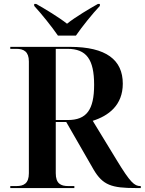

<svg xmlns="http://www.w3.org/2000/svg" viewBox="-20 -951 732 971"><path d="M273 -771H364C395 -816 447 -881 485 -921V-931H475C434 -908 361 -865 319 -831C276 -865 204 -908 163 -931H153V-921C190 -881 242 -816 273 -771ZM32 0H356V-10H325C287 -10 262 -23 262 -75V-334H315L453 -94C500 -14 545 0 667 0H692V-10H690C660 -10 639 -28 571 -140L449 -340C528 -365 601 -418 601 -528C601 -648 517 -714 334 -714H32V-704H63C100 -704 126 -690 126 -640V-75C126 -23 100 -10 63 -10H32ZM323 -344H262V-704H321C417 -704 456 -651 456 -522C456 -396 418 -344 323 -344Z"/></svg>

Font: Noto Serif Display SemiBold
Style: Regular
Weight: 600
Designer: Monotype Design Team
Foundry: Monotype Imaging Inc.
Version: Version 2.009